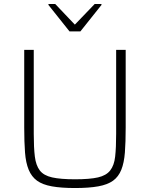

<svg xmlns="http://www.w3.org/2000/svg" viewBox="-20 -939 755 967"><path d="M358 8Q288 8 241 -0.5Q194 -9 166.5 -29Q139 -49 124.5 -84Q110 -119 106 -171Q102 -223 102 -296V-688H150V-265Q150 -195 155.5 -150.5Q161 -106 180.5 -80.5Q200 -55 242.5 -45.5Q285 -36 358 -36Q432 -36 473.5 -45.5Q515 -55 535 -80.5Q555 -106 560 -150.5Q565 -195 565 -265V-688H613V-296Q613 -223 609 -171Q605 -119 591 -84Q577 -49 549.5 -29Q522 -9 475 -0.5Q428 8 358 8ZM330 -781 224 -914V-919H258L357 -815L457 -919H491V-914L385 -781Z"/></svg>

Font: Saira Thin ExtraLight
Style: Regular
Weight: 250
Version: Version 1.101